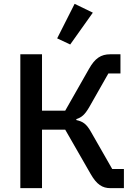

<svg xmlns="http://www.w3.org/2000/svg" viewBox="-20 -981 708 1001"><path d="M86 -698H199V-404H320L444 -622C475 -677 506 -698 555 -698H608V-598H545L445 -422C422 -383 406 -369 378 -360V-355C410 -348 430 -337 454 -294L565 -100H626V0H557C513 0 484 -19 452 -75L320 -305H199V0H86ZM346 -749 278 -781 369 -961 464 -915Z"/></svg>

Font: Plexus Sans Medium
Style: Regular
Weight: 500
Version: Version 2.001;PS 002.001;hotconv 1.0.70;makeotf.lib2.5.58329